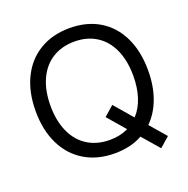

<svg xmlns="http://www.w3.org/2000/svg" viewBox="-137 -845 1023 1046"><g transform="rotate(-20 374.0 -322.0)"><path d="M599 -72 679 21 622 71 537 -27Q469 11 376 11Q276 11 202 -33.5Q128 -78 88 -160Q48 -242 48 -352Q48 -462 88 -544Q128 -626 202 -670.5Q276 -715 376 -715Q475 -715 548 -671Q621 -627 660.5 -545Q700 -463 700 -352Q700 -263 674 -191.5Q648 -120 599 -72ZM483 -90 395 -192 452 -242 543 -136Q578 -173 596 -228Q614 -283 614 -352Q614 -440 585 -504.5Q556 -569 502 -603Q448 -637 376 -637Q302 -637 247.5 -603Q193 -569 163.5 -504.5Q134 -440 134 -352Q134 -264 163.5 -199.5Q193 -135 247.5 -101Q302 -67 376 -67Q435 -67 483 -90Z"/></g></svg>

Font: CBA Beacon Sans
Style: Regular
Weight: 400
Designer: Wei Huang
Foundry: Wei Huang
Version: Version 1.002